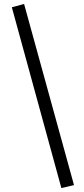

<svg xmlns="http://www.w3.org/2000/svg" viewBox="-20 -731 428 973"><path d="M291 222 40 -694 102 -711 355 207Z"/></svg>

Font: Ysabeau Office Medium
Style: Regular
Weight: 500
Designer: Christian Thalmann (Catharsis Fonts)
Version: Version 2.001;gftools[0.9.30]; featfreeze: tnum,lnum,ss02